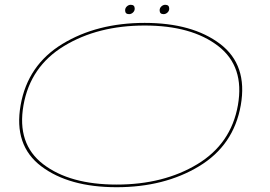

<svg xmlns="http://www.w3.org/2000/svg" viewBox="-20 -777 1126 801"><path d="M466.5 4Q268 4 152.2 -83.2Q36.5 -170.5 66 -338Q95.5 -505.5 240 -593.5Q384.5 -681.5 583.5 -681.5Q782.5 -681.5 898.2 -593.8Q1014 -506 984.5 -338Q955 -170.5 810.2 -83.2Q665.5 4 466.5 4ZM466.5 -7Q662.5 -7 803.2 -92Q944 -177 972.5 -338Q1001 -499.5 890.2 -585Q779.5 -670.5 583.5 -670.5Q388 -670.5 247.2 -585Q106.5 -499.5 78 -338Q49.5 -177 160.2 -92Q271 -7 466.5 -7ZM518.5 -718Q502 -718 502 -734Q502 -743.5 509.2 -750.2Q516.5 -757 525.5 -757Q542 -757 542 -741Q542 -731.5 534.8 -724.8Q527.5 -718 518.5 -718ZM662.5 -718Q646 -718 646 -734Q646 -743.5 653.2 -750.2Q660.5 -757 669.5 -757Q686 -757 686 -741Q686 -731.5 678.8 -724.8Q671.5 -718 662.5 -718Z"/></svg>

Font: Anybody UltraExpanded Thin
Style: Italic
Weight: 100
Width: 9
Italic angle: -10°
Designer: Tyler Finck
Foundry: Etcetera Type Company
Version: Version 1.010; ttfautohint (v1.8.3) -l 8 -r 50 -G 200 -x 14 